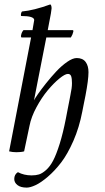

<svg xmlns="http://www.w3.org/2000/svg" viewBox="-20 -689 476 874"><path d="M329.1 -424.8Q356.4 -424.8 369.6 -407.2Q382.8 -389.6 382.8 -360.4Q382.8 -325.7 369.1 -253.9Q366.2 -238.3 362.3 -220.2Q358.4 -202.1 354.5 -180.7Q340.8 -108.9 314.2 -48.1Q287.6 12.7 258.3 50.8Q229 88.9 197.5 115.7Q166 142.6 141.8 153.8Q117.7 165 101.6 165Q74.2 165 59.6 153.6Q44.9 142.1 44.9 126Q44.9 105 61.5 94.7Q88.9 109.4 124 109.4Q143.1 109.4 157.5 105Q171.9 100.6 189.7 85Q207.5 69.3 221.9 42Q236.3 14.6 251.7 -34.4Q267.1 -83.5 280.3 -151.4Q281.7 -160.2 287.1 -187Q292.5 -213.9 296.6 -235.4Q300.8 -256.8 300.8 -257.8Q307.6 -288.6 307.6 -310.5Q307.6 -331.1 304 -341.8Q300.3 -352.5 289.1 -352.5Q275.9 -352.5 250 -331.3Q224.1 -310.1 197 -277.6Q169.9 -245.1 146 -200.9Q122.1 -156.7 114.3 -116.2Q107.4 -80.6 89.8 0Q76.7 3.9 54.7 3.9Q37.1 3.9 21.5 0L121.6 -518.6H78.1Q76.2 -518.6 75.7 -522.5Q75.2 -526.4 76.2 -529.3Q78.6 -542.5 86.9 -551.8H127.9Q135.7 -596.2 135.7 -597.7Q135.7 -616.2 76.2 -616.2Q74.2 -619.1 75.7 -626.5Q77.1 -633.8 80.1 -636.7Q133.8 -641.6 209 -668.9Q214.8 -665.5 214.8 -650.4Q214.8 -640.6 202.1 -577.1L197.3 -551.8H310.5Q315.4 -551.8 313.5 -543.9Q311 -531.7 302.7 -518.6H190.9L152.3 -322.3L134.8 -232.4Q139.2 -241.2 153.6 -262Q168 -282.7 190.4 -310.8Q212.9 -338.9 236.6 -364.3Q260.3 -389.6 285.6 -407.2Q311 -424.8 329.1 -424.8Z"/></svg>

Font: Crimson
Style: Italic
Weight: 400
Italic angle: -11°
Version: Version 0.8